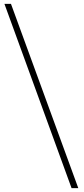

<svg xmlns="http://www.w3.org/2000/svg" viewBox="-20 -802 436 998"><path d="M352 176H387L37 -782H3Z"/></svg>

Font: Genne Gothic ExtraLight
Style: Regular
Weight: 250
Designer: Ryoko NISHIZUKA (kana & ideographs); Paul D. Hunt (Latin, Greek & Cyrillic); Wenlong ZHANG (bopomofo); Sandoll Communica
Foundry: Adobe Systems Incorporated
Version: Version 1.004;PS 1.004;hotconv 16.6.51;makeotf.lib2.5.65220